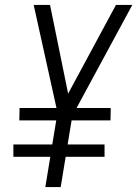

<svg xmlns="http://www.w3.org/2000/svg" viewBox="-20 -755 554 775"><path d="M163 0 183 -122H34V-172H191L207 -269H58L59 -319H208L116 -735H182L255 -377L448 -735H514L289 -319H427L426 -269H269L253 -172H402V-122H245L225 0Z"/></svg>

Font: Iosevka Light Oblique
Style: Regular
Weight: 300
Italic angle: -9°
Monospace: yes
Designer: Belleve Invis
Foundry: Belleve Invis
Version: Version 32.5.0; ttfautohint (v1.8.4)